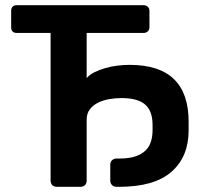

<svg xmlns="http://www.w3.org/2000/svg" viewBox="-20 -720 782 740"><path d="M199 0Q188 0 181.5 -6.5Q175 -13 175 -24V-593H45Q23 -593 23 -615V-677Q23 -700 45 -700H533Q543 -700 549.5 -694Q556 -688 556 -677V-615Q556 -605 549.5 -599Q543 -593 533 -593H314V-419Q325 -432 344 -441.5Q363 -451 385.5 -457.5Q408 -464 432.5 -467Q457 -470 479 -470Q594 -470 650.5 -415Q707 -360 707 -251V-218Q707 -116 641 -58Q575 0 440 0H429Q419 0 412 -6.5Q405 -13 405 -24V-85Q405 -96 412 -102.5Q419 -109 429 -109H440Q478 -109 502.5 -117.5Q527 -126 541.5 -140.5Q556 -155 562 -175Q568 -195 568 -218V-239Q568 -292 539.5 -317Q511 -342 448 -342Q425 -342 401.5 -338Q378 -334 358.5 -324.5Q339 -315 326.5 -299Q314 -283 314 -258V-24Q314 -13 307.5 -6.5Q301 0 290 0Z"/></svg>

Font: Fz Rubik Med
Style: Regular
Weight: 500
Designer: Hubert and Fischer
Foundry: Hubert and Fischer
Version: Vit hóa bi FontZin.com